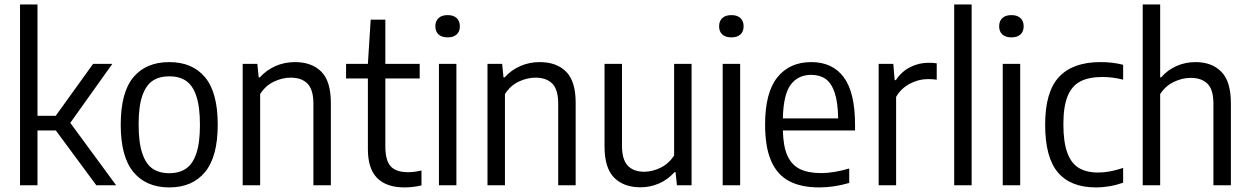

<svg xmlns="http://www.w3.org/2000/svg" viewBox="-20 -828 5585 858"><path d="M410.5 0 229.5 -245H147.5V0H69.5V-808H147.5V-310.5H229L396 -542.5H482L294 -279L499 0Z M519.5 -270.5Q519.5 -415 576 -482.8Q632.5 -550.5 736.5 -550.5Q840 -550.5 896.5 -482.5Q953 -414.5 953 -271Q953 -127.5 896.2 -59Q839.5 9.5 736.5 9.5Q633.5 9.5 576.5 -58.8Q519.5 -127 519.5 -270.5ZM873.5 -269.5Q873.5 -351 857.2 -399Q841 -447 811 -467Q781 -487 736.5 -487Q692 -487 662 -467Q632 -447 615.8 -399.8Q599.5 -352.5 599.5 -272.5Q599.5 -191 615.8 -142.8Q632 -94.5 662 -74.2Q692 -54 736.5 -54Q780.5 -54 810.8 -74.2Q841 -94.5 857.2 -142Q873.5 -189.5 873.5 -269.5Z M1064.5 -542.5H1130L1136 -482H1141Q1170.5 -515 1211 -532.8Q1251.5 -550.5 1298 -550.5Q1373 -550.5 1415.8 -507.8Q1458.5 -465 1458.5 -368.5V0H1380.5V-364.5Q1380.5 -427.5 1354.2 -454.2Q1328 -481 1279 -481Q1241.5 -481 1204 -463.2Q1166.5 -445.5 1142.5 -407.5V0H1064.5Z M1863.5 -66V0.5Q1825 9.5 1787 9.5Q1707.5 9.5 1665.8 -32Q1624 -73.5 1624 -162V-477.5H1526.5V-542.5H1624L1636.5 -740H1702V-542.5H1855.5V-477.5H1702V-174Q1702 -110.5 1726.2 -84.5Q1750.5 -58.5 1803.5 -58.5Q1830 -58.5 1863.5 -66Z M1941.5 0V-542.5H2019.5V0ZM1925.5 -710.5Q1925.5 -734 1939.8 -747.2Q1954 -760.5 1980.5 -760.5Q2006.5 -760.5 2020.8 -747.2Q2035 -734 2035 -710.5Q2035 -687 2020.8 -674Q2006.5 -661 1980.5 -661Q1954 -661 1939.8 -674Q1925.5 -687 1925.5 -710.5Z M2158.5 -542.5H2224L2230 -482H2235Q2264.5 -515 2305 -532.8Q2345.5 -550.5 2392 -550.5Q2467 -550.5 2509.8 -507.8Q2552.5 -465 2552.5 -368.5V0H2474.5V-364.5Q2474.5 -427.5 2448.2 -454.2Q2422 -481 2373 -481Q2335.5 -481 2298 -463.2Q2260.5 -445.5 2236.5 -407.5V0H2158.5Z M2681.5 -174V-542.5H2759.5V-177Q2759.5 -114.5 2785.5 -87.5Q2811.5 -60.5 2859 -60.5Q2895 -60.5 2932 -78.5Q2969 -96.5 2992.5 -133.5V-542.5H3070.5V0H3005L2999 -58.5H2994Q2964 -25 2924.8 -8Q2885.5 9 2842 9Q2767.5 9 2724.5 -34Q2681.5 -77 2681.5 -174Z M3209.5 0V-542.5H3287.5V0ZM3193.5 -710.5Q3193.5 -734 3207.8 -747.2Q3222 -760.5 3248.5 -760.5Q3274.5 -760.5 3288.8 -747.2Q3303 -734 3303 -710.5Q3303 -687 3288.8 -674Q3274.5 -661 3248.5 -661Q3222 -661 3207.8 -674Q3193.5 -687 3193.5 -710.5Z M3801 -245H3478.5Q3480 -174 3498.8 -132.5Q3517.5 -91 3554.2 -72.8Q3591 -54.5 3650 -54.5Q3704.5 -54.5 3775 -75V-10.5Q3706.5 9.5 3641 9.5Q3559.5 9.5 3506.2 -18.8Q3453 -47 3426 -109Q3399 -171 3399 -271.5Q3399 -413.5 3453.5 -482Q3508 -550.5 3605.5 -550.5Q3700.5 -550.5 3750.8 -482.5Q3801 -414.5 3801 -269.5ZM3478.5 -299H3725.5Q3724.5 -371.5 3709.8 -414.5Q3695 -457.5 3669 -475.5Q3643 -493.5 3605 -493.5Q3546 -493.5 3513.2 -449Q3480.5 -404.5 3478.5 -299Z M3906.5 -542.5H3972L3978 -470H3983.5Q4008.5 -508 4047 -527.8Q4085.5 -547.5 4130 -547.5Q4149.5 -547.5 4166 -545V-472Q4149 -474.5 4126 -474.5Q4085 -474.5 4045.8 -453.8Q4006.5 -433 3984.5 -395V0H3906.5Z M4244 0V-808H4322V0Z M4461 0V-542.5H4539V0ZM4445 -710.5Q4445 -734 4459.2 -747.2Q4473.5 -760.5 4500 -760.5Q4526 -760.5 4540.2 -747.2Q4554.5 -734 4554.5 -710.5Q4554.5 -687 4540.2 -674Q4526 -661 4500 -661Q4473.5 -661 4459.2 -674Q4445 -687 4445 -710.5Z M4650.5 -271Q4650.5 -418 4712.5 -484.2Q4774.5 -550.5 4897.5 -550.5Q4953 -550.5 4999 -538.5V-472Q4951.5 -484 4907 -484Q4845.5 -484 4807.5 -464Q4769.5 -444 4750.8 -398Q4732 -352 4732 -273Q4732 -193 4749.5 -145.5Q4767 -98 4801 -77.5Q4835 -57 4888.5 -57Q4937 -57 4999 -77.5V-11.5Q4939 9.5 4877 9.5Q4764.5 9.5 4707.5 -57.5Q4650.5 -124.5 4650.5 -271Z M5086.5 -808H5164.5V-482.5H5169Q5198.5 -516 5238 -533.2Q5277.5 -550.5 5322.5 -550.5Q5395.5 -550.5 5438 -507.2Q5480.5 -464 5480.5 -367.5V0H5402.5V-364.5Q5402.5 -427 5376.2 -453.5Q5350 -480 5301 -480Q5263.5 -480 5226 -462.2Q5188.5 -444.5 5164.5 -407.5V0H5086.5Z"/></svg>

Font: Encode Sans Semi Condensed
Style: Regular
Weight: 400
Width: 4
Designer: Multiple Designers
Foundry: Impallari Type
Version: Version 2.000